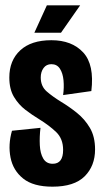

<svg xmlns="http://www.w3.org/2000/svg" viewBox="-20 -690 388 721"><path d="M177 11Q105 11 67 -19.5Q29 -50 19.5 -98.5Q10 -147 25 -199L132 -210Q128 -176 129.5 -145Q131 -114 142.5 -94.5Q154 -75 178 -75Q217 -75 217 -127Q217 -169 191 -194Q165 -219 126 -243Q101 -258 75.5 -277.5Q50 -297 32.5 -326Q15 -355 15 -399Q15 -463 56 -501Q97 -539 173 -539Q250 -539 292.5 -493Q335 -447 323 -348L217 -333Q221 -362 218.5 -388.5Q216 -415 205 -432Q194 -449 173 -449Q154 -449 143.5 -434.5Q133 -420 133 -399Q133 -366 155.5 -346.5Q178 -327 209 -308Q239 -290 268.5 -266.5Q298 -243 317.5 -210Q337 -177 337 -129Q337 -67 298 -28Q259 11 177 11ZM209 -567H109L156 -670H281Z"/></svg>

Font: Bricolage Grotesque 48pt Condensed SemiBold
Style: Regular
Weight: 600
Width: 3
Designer: Mathieu Triay
Foundry: Atelier Triay
Version: Version 1.000; ttfautohint (v1.8.4.7-5d5b);gftools[0.9.32]